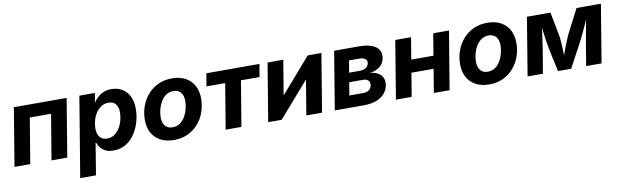

<svg xmlns="http://www.w3.org/2000/svg" viewBox="-46 -1042 5631 1746"><g transform="rotate(-10 2769.5 -169.5)"><path d="M590.3 -535.6 502 0H356.4L425.8 -418H229.5L160.2 0H14.6L103 -535.6Z M585.4 204.1 708 -535.6H851.1L836.9 -451.7H839.8Q855.5 -476.1 878.7 -497.3Q901.9 -518.6 933.1 -531.2Q964.4 -543.9 1004.4 -543.9Q1060.1 -543.9 1102.3 -518.8Q1144.5 -493.7 1168.7 -445.6Q1192.9 -397.5 1192.9 -328.6Q1192.9 -270 1176 -210.2Q1159.2 -150.4 1126 -100.6Q1092.8 -50.8 1043.2 -20.5Q993.7 9.8 927.7 9.8Q884.8 9.8 855.7 -4.6Q826.7 -19 809.1 -41.5Q791.5 -64 783.7 -88.4H778.8L731 204.1ZM889.2 -107.4Q928.7 -107.4 958 -127.9Q987.3 -148.4 1006.8 -180.9Q1026.4 -213.4 1035.9 -250.7Q1045.4 -288.1 1045.4 -322.3Q1045.4 -371.1 1023.4 -398.9Q1001.5 -426.8 957.5 -426.8Q918.9 -426.8 889.4 -407.7Q859.9 -388.7 839.8 -357.4Q819.8 -326.2 809.6 -289.1Q799.3 -252 799.3 -215.3Q799.3 -165.5 822.3 -136.5Q845.2 -107.4 889.2 -107.4Z M1487.3 11.2Q1414.6 11.2 1362.8 -16.8Q1311 -44.9 1283.4 -95.7Q1255.9 -146.5 1255.9 -214.8Q1255.9 -280.3 1277.1 -339.6Q1298.3 -398.9 1338.6 -445.1Q1378.9 -491.2 1435.5 -517.8Q1492.2 -544.4 1563 -544.4Q1635.7 -544.4 1687.5 -516.4Q1739.3 -488.3 1766.6 -437.5Q1793.9 -386.7 1793.9 -318.4Q1793.9 -253.4 1773.2 -194.1Q1752.4 -134.8 1712.4 -88.6Q1672.4 -42.5 1615.7 -15.6Q1559.1 11.2 1487.3 11.2ZM1493.2 -105Q1532.7 -105 1562 -125.5Q1591.3 -146 1610.4 -178.7Q1629.4 -211.4 1638.7 -249.3Q1647.9 -287.1 1647.9 -321.3Q1647.9 -354.5 1637.5 -378.4Q1627 -402.3 1606.7 -415.5Q1586.4 -428.7 1557.1 -428.7Q1517.6 -428.7 1488.3 -408.2Q1459 -387.7 1439.9 -355.2Q1420.9 -322.8 1411.4 -284.9Q1401.9 -247.1 1401.9 -211.9Q1401.9 -163.1 1425.5 -134Q1449.2 -105 1493.2 -105Z M1964.4 0 2033.7 -418H1860.8L1880.4 -535.6H2370.6L2351.1 -418H2179.2L2109.9 0Z M2854.5 0H2709.5L2762.2 -317.9H2758.8L2481.4 0H2357.4L2445.8 -535.6H2590.8L2538.6 -219.2H2541.5L2816.9 -535.6H2942.9Z M2972.2 0 3060.5 -535.6H3290.5Q3391.1 -535.6 3443.1 -499Q3495.1 -462.4 3482.9 -392.1Q3476.1 -348.1 3441.2 -318.8Q3406.2 -289.6 3347.2 -279.8Q3393.1 -276.4 3422.1 -258.3Q3451.2 -240.2 3463.1 -211.7Q3475.1 -183.1 3469.2 -147.9Q3461.4 -102.1 3432.1 -68.6Q3402.8 -35.2 3354 -17.6Q3305.2 0 3237.8 0ZM3126 -110.8H3254.4Q3286.1 -110.8 3306.9 -125.2Q3327.6 -139.6 3332.5 -167Q3337.4 -195.8 3322 -212.6Q3306.6 -229.5 3273.9 -229.5H3146ZM3160.2 -315.4H3258.3Q3293 -315.4 3315.2 -330.1Q3337.4 -344.7 3341.8 -371.1Q3346.2 -397 3327.6 -411.1Q3309.1 -425.3 3272.5 -425.3H3178.2Z M3982.4 -334.5 3962.9 -216.8H3677.2L3696.8 -334.5ZM3770.5 -535.6 3682.1 0H3536.6L3625 -535.6ZM4121.1 -535.6 4032.2 0H3886.7L3975.6 -535.6Z M4398.4 11.2Q4325.7 11.2 4273.9 -16.8Q4222.2 -44.9 4194.6 -95.7Q4167 -146.5 4167 -214.8Q4167 -280.3 4188.2 -339.6Q4209.5 -398.9 4249.8 -445.1Q4290 -491.2 4346.7 -517.8Q4403.3 -544.4 4474.1 -544.4Q4546.9 -544.4 4598.6 -516.4Q4650.4 -488.3 4677.7 -437.5Q4705.1 -386.7 4705.1 -318.4Q4705.1 -253.4 4684.3 -194.1Q4663.6 -134.8 4623.5 -88.6Q4583.5 -42.5 4526.9 -15.6Q4470.2 11.2 4398.4 11.2ZM4404.3 -105Q4443.8 -105 4473.1 -125.5Q4502.4 -146 4521.5 -178.7Q4540.5 -211.4 4549.8 -249.3Q4559.1 -287.1 4559.1 -321.3Q4559.1 -354.5 4548.6 -378.4Q4538.1 -402.3 4517.8 -415.5Q4497.6 -428.7 4468.3 -428.7Q4428.7 -428.7 4399.4 -408.2Q4370.1 -387.7 4351.1 -355.2Q4332 -322.8 4322.5 -284.9Q4313 -247.1 4313 -211.9Q4313 -163.1 4336.7 -134Q4360.4 -105 4404.3 -105Z M4752.4 0 4840.8 -535.6H5058.1L5100.1 -317.4Q5104.5 -291.5 5106.9 -259.8Q5109.4 -228 5110.6 -194.6Q5111.8 -161.1 5112.5 -129.6Q5113.3 -98.1 5113.3 -72.8H5092.3Q5101.1 -98.1 5112.1 -129.6Q5123 -161.1 5135.5 -194.6Q5147.9 -228 5160.9 -259.8Q5173.8 -291.5 5186.5 -317.4L5298.8 -535.6H5523.9L5435.5 0H5293.5L5327.6 -207.5Q5332.5 -234.4 5338.6 -267.6Q5344.7 -300.8 5351.3 -336.4Q5357.9 -372.1 5364.5 -407.5Q5371.1 -442.9 5376.5 -474.6H5389.6Q5371.1 -428.2 5350.3 -381.3Q5329.6 -334.5 5308.3 -290.5Q5287.1 -246.6 5266.6 -207.5L5154.8 0H5033.2L4988.8 -207.5Q4981 -247.6 4974.1 -291.7Q4967.3 -335.9 4962.2 -382.3Q4957 -428.7 4953.6 -474.6H4967.8Q4962.9 -442.4 4957.8 -407.2Q4952.6 -372.1 4947.8 -336.7Q4942.9 -301.3 4938 -268.3Q4933.1 -235.4 4928.7 -207.5L4894 0Z"/></g></svg>

Font: Inter 20pt
Style: Bold Italic
Weight: 700
Italic angle: -9.3988°
Version: Version 4.001;git-66647c0bb